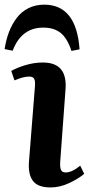

<svg xmlns="http://www.w3.org/2000/svg" viewBox="-39 -799 389 833"><path d="M152.8 -778.8Q292.5 -778.8 306.2 -585L271 -578.1Q253.4 -632.3 224.6 -655.8Q195.8 -679.2 148.9 -679.2Q53.7 -679.2 16.1 -579.1L-19 -585.9Q-12.7 -627 0.2 -660.6Q13.2 -694.3 33.7 -721.4Q54.2 -748.5 84.7 -763.7Q115.2 -778.8 152.8 -778.8ZM86.9 -100.1 112.8 -426.8Q114.3 -448.2 108.9 -457.5Q103.5 -466.8 87.9 -466.8Q62 -466.8 23.9 -450.2L9.8 -491.2Q34.7 -505.4 72 -516.6Q109.4 -527.8 147 -527.8Q255.4 -527.8 245.1 -409.2L222.2 -97.2Q220.7 -72.8 225.6 -61.8Q230.5 -50.8 246.1 -50.8Q272.9 -50.8 309.1 -80.1L326.2 -44.9Q302.2 -23.9 261.5 -4.9Q220.7 14.2 180.2 14.2Q124.5 14.2 103.3 -15.1Q82 -44.4 86.9 -100.1Z"/></svg>

Font: Literata SemiBold
Style: Italic
Weight: 650
Italic angle: -2.39999°
Designer: Latin by Veronika Burian and Jose Scaglione. Greek by Irene Vlachou. Cyrillic by Vera Evstafieva
Foundry: TypeTogether
Version: Version 3.021